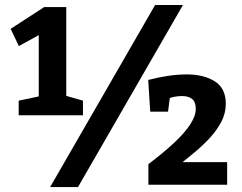

<svg xmlns="http://www.w3.org/2000/svg" viewBox="-20 -734 961 763"><path d="M243.3 -334.3 226.7 -357.7 309.7 -334V-276H54.3V-334L150.7 -354.3L134 -334.3V-610L164 -610.7L55 -551L22.3 -619.3L155.7 -706H243.3ZM179.3 9.3 596.3 -714H707L290 9.3ZM569.7 0V-81.7Q631.3 -128.3 673 -167.5Q714.7 -206.7 736.3 -240.2Q758 -273.7 758 -301.3Q758 -329 743.3 -340.7Q728.7 -352.3 703.3 -352.3Q672 -352.3 643.3 -340.3L657 -360.3L647.7 -290.3H577L569 -416.3Q609 -426.7 647.7 -432.5Q686.3 -438.3 722.3 -438.3Q789 -438.3 833.2 -411Q877.3 -383.7 877.3 -321.3Q877.3 -284.7 860.2 -251.3Q843 -218 815.7 -188Q788.3 -158 756.2 -131Q724 -104 693.3 -79.7L691.7 -89.7H882.7V0Z"/></svg>

Font: Bitter Thin
Style: Regular
Weight: 100
Designer: Sol Matas, and Bitter project Authors
Foundry: Sol Matas
Version: Version 2.002